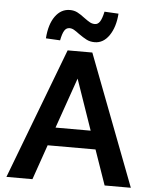

<svg xmlns="http://www.w3.org/2000/svg" viewBox="-60 -958 799 1007"><g transform="rotate(5 339.5 -454.0)"><path d="M12 0ZM465 -184H213L149 0H12L274 -689H404L667 0H529ZM431 -280 339 -546 246 -280ZM155 -742Q160 -816 190.5 -858.5Q221 -901 268 -901Q290 -901 307.5 -892Q325 -883 347 -866Q366 -852 378 -845.5Q390 -839 404 -839Q420 -839 430.5 -855Q441 -871 449 -908L523 -904Q518 -833 487.5 -788.5Q457 -744 411 -744Q387 -744 368.5 -753.5Q350 -763 326 -780Q309 -793 297.5 -799.5Q286 -806 274 -806Q257 -806 247 -790Q237 -774 230 -738Z"/></g></svg>

Font: MartelSansBold
Style: Bold
Weight: 700
Designer: Dan Reynolds and Mathieu Réguer
Foundry: Dan Reynolds and Mathieu Réguer
Version: Version 1.002; ttfautohint (v1.1) -l 5 -r 5 -G 72 -x 0 -D la